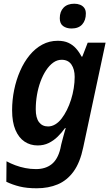

<svg xmlns="http://www.w3.org/2000/svg" viewBox="-20 -771 601 1031"><path d="M177 240Q124 240 85.5 230.5Q47 221 14 205L15 95Q37 107 62.5 116.5Q88 126 116 131.5Q144 137 173 137Q224 137 257 111Q290 85 304 28L309 4Q313 -12 318 -30.5Q323 -49 327 -63.5Q331 -78 333 -83H329Q311 -58 289.5 -37Q268 -16 241.5 -3Q215 10 182 10Q143 10 112 -10.5Q81 -31 63 -73Q45 -115 45 -179Q45 -234 56 -288Q67 -342 88 -390Q109 -438 139 -474.5Q169 -511 207 -531.5Q245 -552 290 -552Q324 -552 347.5 -541Q371 -530 388 -511Q405 -492 418 -467H422L451 -542H547L427 20Q410 102 375 150Q340 198 290 219Q240 240 177 240ZM238 -92Q258 -92 276.5 -103Q295 -114 310.5 -134Q326 -154 339 -180Q352 -206 361.5 -236Q371 -266 376 -297.5Q381 -329 381 -358Q381 -399 363.5 -424.5Q346 -450 311 -450Q287 -450 266 -435Q245 -420 227.5 -393.5Q210 -367 197.5 -333Q185 -299 178.5 -261Q172 -223 172 -184Q172 -138 189.5 -115Q207 -92 238 -92ZM364 -618Q337 -618 319 -631Q301 -644 301 -673Q301 -709 321.5 -730Q342 -751 379 -751Q396 -751 410 -745.5Q424 -740 432.5 -728.5Q441 -717 441 -698Q441 -662 421.5 -640Q402 -618 364 -618Z"/></svg>

Font: Noto Sans Display SemiBold
Style: Italic
Weight: 600
Italic angle: -12°
Designer: Monotype Design Team
Foundry: Monotype Imaging Inc.
Version: Version 2.003